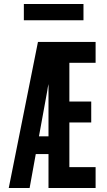

<svg xmlns="http://www.w3.org/2000/svg" viewBox="-20 -946 540 966"><path d="M24 0 171 -735H461V-630H329V-435H439V-330H329V-105H461V0H224V-171H160L129 0ZM224 -260V-523Q222 -515 220.5 -506.5Q219 -498 218 -490L176 -260ZM100 -844V-926H400V-844Z"/></svg>

Font: Iosevka Extrabold
Style: Regular
Weight: 800
Monospace: yes
Designer: Belleve Invis
Foundry: Belleve Invis
Version: Version 32.5.0; ttfautohint (v1.8.4)